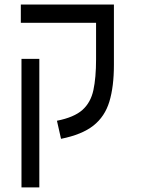

<svg xmlns="http://www.w3.org/2000/svg" viewBox="-20 -606 626 851"><path d="M484.9 -585.9V-318.4Q484.9 -222.2 464.8 -155.8Q444.8 -89.4 394 -49.3Q343.3 -9.3 250.5 9.3L232.4 -70.8Q308.6 -85.9 345.5 -118.9Q382.3 -151.9 394 -206.8Q405.8 -261.7 405.8 -343.3V-504.9H72.3V-585.9ZM154.3 224.6H75.2V-345.2H154.3Z"/></svg>

Font: Cascadia Mono NF SemiLight
Style: Regular
Weight: 350
Monospace: yes
Designer: Aaron Bell
Foundry: Saja Typeworks
Version: Version 2404.023; ttfautohint (v1.8.4)